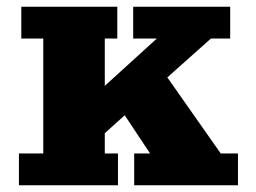

<svg xmlns="http://www.w3.org/2000/svg" viewBox="-20 -548 757 568"><path d="M36 0V-94H108V-434H43V-528H327V-434H290V-294L444 -434H374V-528H661V-434H604L475 -319L633 -94H684V0H377V-94H424L349 -207L290 -154V-94H329V0Z"/></svg>

Font: Montagu Slab 16pt
Style: Bold
Weight: 700
Designer: Florian Karsten
Foundry: Florian Karsten
Version: Version 1.000; ttfautohint (v1.8.3)